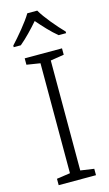

<svg xmlns="http://www.w3.org/2000/svg" viewBox="-142 -1047 594 1044"><g transform="rotate(-15 155.5 -524.5)"><path d="M184 -998H128C103 -955 46 -888 9 -848V-839H49C85 -869 124 -910 156 -947C188 -910 226 -868 262 -839H304V-848C266 -887 208 -955 184 -998ZM261 -51V-87L185 -98V-717L261 -729V-765H51V-729L127 -717V-98L51 -87V-51Z"/></g></svg>

Font: Noto Sans Tamil UI Light
Style: Regular
Weight: 300
Designer: Jelle Bosma - Monotype Design Team
Foundry: Monotype Imaging Inc.
Version: Version 2.004